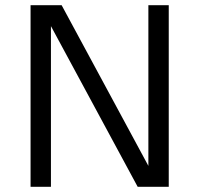

<svg xmlns="http://www.w3.org/2000/svg" viewBox="-20 -715 765 735"><path d="M97 0V-695H216L548 -80V-695H626V0H507L175 -615V0Z"/></svg>

Font: Coval
Style: Light
Weight: 300
Foundry: Context Ltd
Version: Version 001.000